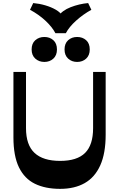

<svg xmlns="http://www.w3.org/2000/svg" viewBox="-20 -1188 758 1222"><path d="M362.5 14Q268.5 14 202.1 -18.4Q135.8 -50.8 100.6 -123Q65.5 -195.3 65.5 -313.7V-730H145.5V-372.2Q145.5 -265.5 199.9 -214.7Q254.2 -164 362.7 -164Q470.5 -164 521.5 -214.7Q572.5 -265.5 572.5 -372.2V-730H652.5V-330.7Q652.5 -212 618.1 -135.6Q583.7 -59.2 519.1 -22.6Q454.5 14 362.5 14ZM262.3 -793.8Q228.3 -793.8 204.8 -814.8Q181.3 -835.8 181.3 -873.2Q181.3 -911.7 204.8 -932.2Q228.3 -952.7 262.3 -952.7Q296.5 -952.7 319.5 -932.2Q342.5 -911.7 342.5 -873.2Q342.5 -835.8 319.5 -814.8Q296.5 -793.8 262.3 -793.8ZM471 -793.8Q437 -793.8 413.9 -814.8Q390.8 -835.8 390.8 -873.2Q390.8 -911.7 413.9 -932.2Q437 -952.7 471 -952.7Q505.2 -952.7 528.2 -932.2Q551.2 -911.7 551.2 -873.2Q551.2 -835.8 528.2 -814.8Q505.2 -793.8 471 -793.8ZM541 -1168.5 561.5 -1125.7Q508.7 -1096.5 464.5 -1056.7Q420.2 -1017 399 -976.7H332.8Q311.5 -1017 268.5 -1056.9Q225.5 -1096.7 171 -1125.7L191.5 -1168.5Q230.8 -1165 268.1 -1154.1Q305.5 -1143.2 335.3 -1126.1Q365 -1109 379.5 -1084H350.7Q375.5 -1121.2 429.6 -1142.2Q483.7 -1163.2 541 -1168.5Z"/></svg>

Font: Savate ExtraLight
Style: Regular
Weight: 200
Designer: Max Esnée
Foundry: Plomb Type
Version: Version 2.000